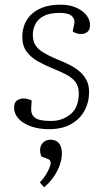

<svg xmlns="http://www.w3.org/2000/svg" viewBox="-20 -537 451 819"><path d="M198 -21Q246 -21 281 -50Q316 -79 316 -139Q316 -168 302.5 -186.5Q289 -205 263.5 -218.5Q238 -232 200 -247Q169 -260 140.5 -276Q112 -292 93.5 -317Q75 -342 75 -381Q75 -404 83 -428Q91 -452 110 -472Q129 -492 160.5 -504.5Q192 -517 238 -517Q277 -517 305 -504.5Q333 -492 348.5 -472.5Q364 -453 364 -430Q364 -411 353.5 -401.5Q343 -392 325 -392Q315 -392 306 -395Q297 -398 290 -403L297 -436Q301 -455 286.5 -468.5Q272 -482 234 -482Q191 -482 166 -468.5Q141 -455 130.5 -433.5Q120 -412 120 -388Q120 -362 131.5 -344Q143 -326 165.5 -312.5Q188 -299 221 -285Q247 -275 271.5 -263Q296 -251 316 -235Q336 -219 348 -197Q360 -175 360 -144Q360 -101 340.5 -65Q321 -29 283 -7.5Q245 14 189 14Q146 14 112 2Q78 -10 59 -31Q40 -52 40 -78Q40 -99 52 -108Q64 -117 81 -117Q90 -117 99 -114.5Q108 -112 115 -108L113 -73Q112 -48 129.5 -34.5Q147 -21 198 -21ZM168 262 150 241Q163 228 173 212.5Q183 197 189.5 182Q196 167 196 158Q196 151 193 147Q190 143 182 140L157 131Q149 113 151.5 96.5Q154 80 165.5 69.5Q177 59 196 59Q219 59 231.5 74Q244 89 244 119Q244 139 236 163.5Q228 188 211.5 213.5Q195 239 168 262Z"/></svg>

Font: Literata ExtraLight
Style: Italic
Weight: 250
Italic angle: -2°
Designer: Latin by Veronika Burian and Jose Scaglione. Greek by Irene Vlachou. Cyrillic by Vera Evstafieva
Foundry: TypeTogether
Version: Version 3.002